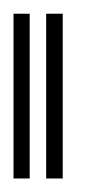

<svg xmlns="http://www.w3.org/2000/svg" viewBox="-20 -264 137 284"><path d="M0 0V-243.7H23.9V0ZM48.3 0V-243.7H72.8V0Z"/></svg>

Font: FS Mondwest Regular
Style: Regular
Weight: 400
Designer: NZWStudios2024
Foundry: https://fontstruct.com
Version: Version 1.0